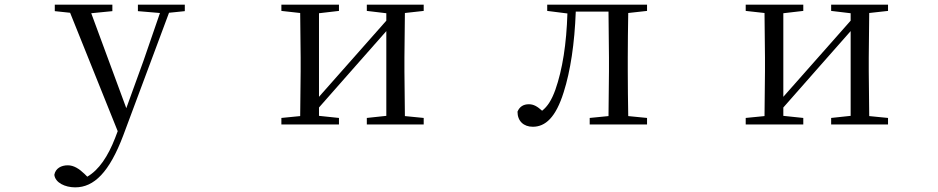

<svg xmlns="http://www.w3.org/2000/svg" viewBox="-20 -536 4040 827"><path d="M574 -488 669 -480 598 -274 524 -70 373 -479 464 -488V-516H216V-488L282 -481L487 29L476 58C445 138 406 196 356 225L344 213C321 191 298 176 272 176C244 176 219 189 214 217C218 251 260 271 304 271C385 271 451 206 511 47L708 -481L776 -488V-516H574Z M1560 -489 1644 -479V-447L1484 -266L1354 -119V-479L1440 -489V-516H1192V-489L1273 -480L1275 -288V-229L1273 -36L1192 -28V0H1440V-28L1354 -37V-73L1509 -249L1644 -402V-37L1560 -28V0H1805V-28L1724 -36L1722 -229V-288L1724 -480L1805 -489V-516H1560Z M2600 0H2767V-28L2686 -36C2685 -92 2684 -174 2684 -229V-288C2684 -342 2685 -424 2686 -480L2767 -489V-516H2337V-489L2424 -478C2420 -348 2403 -237 2372 -149C2356 -105 2339 -78 2315 -59C2295 -77 2279 -87 2258 -87C2235 -87 2218 -77 2209 -55C2209 -14 2236 10 2275 10C2329 10 2374 -30 2408 -139C2437 -230 2455 -349 2460 -486H2601L2603 -288V-229L2601 -36L2520 -28V0Z M3560 -489 3644 -479V-447L3484 -266L3354 -119V-479L3440 -489V-516H3192V-489L3273 -480L3275 -288V-229L3273 -36L3192 -28V0H3440V-28L3354 -37V-73L3509 -249L3644 -402V-37L3560 -28V0H3805V-28L3724 -36L3722 -229V-288L3724 -480L3805 -489V-516H3560Z"/></svg>

Font: Harano Aji Mincho K1
Style: Regular
Weight: 400
Foundry: Masamichi Hosoda
Version: HaranoAjiMinchoK1-Regular version 20230610;ttx 4.39.4